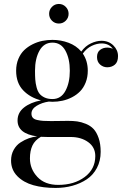

<svg xmlns="http://www.w3.org/2000/svg" viewBox="-20 -666 630 946"><path d="M236 -564Q222 -578 222 -598Q222 -618 236 -632.2Q250 -646.5 270 -646.5Q290 -646.5 304 -632.2Q318 -618 318 -598Q318 -578 304 -564Q290 -550 270 -550Q250 -550 236 -564ZM66.5 -72.5Q66.5 -111 98.2 -136.2Q130 -161.5 182 -171.5Q128.5 -185 94 -221.2Q59.5 -257.5 59.5 -317.5Q59.5 -349.5 70.5 -375.8Q81.5 -402 99.2 -419Q117 -436 140.5 -447.8Q164 -459.5 188.5 -464.5Q213 -469.5 238.5 -469.5Q280 -469.5 318 -455.2Q356 -441 380.5 -412Q400.5 -439.5 427.8 -452.2Q455 -465 480 -465Q515.5 -465 538.5 -442.2Q561.5 -419.5 561.5 -389.5Q561.5 -360.5 546 -347.5Q530.5 -334.5 508.5 -334.5Q488.5 -334.5 473.2 -348Q458 -361.5 458 -385Q458 -408.5 473 -420Q488 -431.5 508.5 -431.5Q523 -431.5 536 -425.5Q516.5 -452 481 -452Q457 -452 431.8 -440Q406.5 -428 388 -402Q412.5 -366 412.5 -317.5Q412.5 -285.5 402 -259.2Q391.5 -233 374.5 -215.8Q357.5 -198.5 334.8 -186.8Q312 -175 287.8 -169.8Q263.5 -164.5 238.5 -164.5Q232.5 -164.5 220.5 -165.5Q186.5 -160.5 160.8 -144.8Q135 -129 135 -106Q135 -93.5 141.8 -85.8Q148.5 -78 163.5 -74.8Q178.5 -71.5 192.8 -70.5Q207 -69.5 231.5 -69.5Q250 -69.5 275.5 -70Q301 -70.5 314.5 -70.5Q340 -70.5 360.2 -67.8Q380.5 -65 403.2 -55.8Q426 -46.5 441 -30.5Q456 -14.5 466 14.2Q476 43 476 82Q476 126.5 457.5 161.5Q439 196.5 407.5 217.5Q376 238.5 337 249.2Q298 260 254 260Q192.5 260 144.2 246.5Q96 233 65.2 201.8Q34.5 170.5 34.5 125Q34.5 95.5 47.5 72.2Q60.5 49 81 35.8Q101.5 22.5 122.2 15.2Q143 8 163 6Q66.5 -7 66.5 -72.5ZM152.5 -317.5Q152.5 -292 153.8 -274.2Q155 -256.5 160 -236.8Q165 -217 174 -205.2Q183 -193.5 199.2 -185.8Q215.5 -178 238.5 -178Q280.5 -178 302.2 -218Q324 -258 324 -317.5Q324 -377 302.2 -416.5Q280.5 -456 238.5 -456Q196.5 -456 174.5 -416.5Q152.5 -377 152.5 -317.5ZM127.5 114.5Q127.5 166.5 164.2 205.8Q201 245 267 245Q345.5 245 397.5 206Q449.5 167 449.5 103Q449.5 59.5 414.5 34.2Q379.5 9 328.5 9H215Q202.5 9 181.5 8Q152 25 139.8 51Q127.5 77 127.5 114.5Z"/></svg>

Font: Bodoni* 16pt
Style: Regular
Weight: 400
Version: Version 2.3